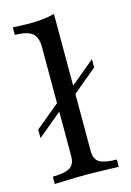

<svg xmlns="http://www.w3.org/2000/svg" viewBox="-101 -685 504 738"><g transform="rotate(-15 151.0 -316.0)"><path d="M16.1 -184.7V-218.5L146.8 -326.6V-292.7ZM155.6 -285.5V-318.5L285.5 -426.6V-393.5ZM23.4 0V-29Q72.6 -29.8 92.3 -42.3Q112.1 -54.8 112.1 -87.1V-522.6Q112.1 -559.7 92.7 -576.2Q73.4 -592.7 23.4 -593.5V-623.4Q39.5 -622.6 56.5 -621.8Q73.4 -621 90.3 -621Q118.5 -621 143.5 -623.8Q168.5 -626.6 189.5 -632.3V-87.1Q189.5 -54 209.3 -41.9Q229 -29.8 278.2 -29V0Q266.1 -0.8 245.2 -1.2Q224.2 -1.6 199.6 -2.4Q175 -3.2 150.8 -3.2Q114.5 -3.2 77.8 -2Q41.1 -0.8 23.4 0Z"/></g></svg>

Font: Playfair
Style: Regular
Weight: 400
Designer: Claus Eggers Sørensen
Foundry: Claus Eggers Sørensen
Version: Version 2.001;gftools[0.9.30]